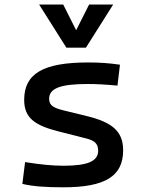

<svg xmlns="http://www.w3.org/2000/svg" viewBox="-20 -796 626 826"><path d="M252.9 9.8C432.6 9.8 509.8 -38.1 509.8 -149.4C509.8 -232.4 460.9 -270.5 352.5 -296.9L256.8 -320.3C212.4 -331.1 191.4 -340.8 191.4 -371.1C191.4 -416 240.2 -434.6 356.4 -434.6C394.5 -434.6 432.6 -432.6 485.4 -427.7L496.1 -517.6C450.2 -524.4 409.2 -527.3 359.4 -527.3C166 -527.3 84 -479.5 84 -366.2C84 -288.1 130.4 -256.3 232.4 -230.5L351.6 -200.2C385.7 -191.4 402.3 -178.7 402.3 -147.5C402.3 -102.5 357.4 -83 252.9 -83C206.1 -83 156.2 -87.9 87.9 -98.6L76.2 -4.9C122.1 5.9 174.8 9.8 252.9 9.8ZM265.6 -590.8H349.6L466.8 -776.4H363.3L307.6 -666L252 -776.4H148.4Z"/></svg>

Font: Cascadia Mono NF
Style: Regular
Weight: 400
Monospace: yes
Designer: Aaron Bell
Foundry: Saja Typeworks
Version: Version 2404.023